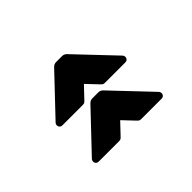

<svg xmlns="http://www.w3.org/2000/svg" viewBox="-86 -840 1022 1022"><g transform="rotate(45 425.0 -329.0)"><path d="M161 -380 374 -582Q380 -587 388 -587Q397 -587 403 -581Q409 -575 409 -566V-412Q409 -403 406 -398.5Q403 -394 391 -383L334 -329L391 -275Q403 -264 406 -259.5Q409 -255 409 -246V-92Q409 -83 403 -77Q397 -71 388 -71Q380 -71 374 -76L161 -278Q147 -290 147 -306V-352Q147 -368 161 -380ZM434 -380 647 -582Q653 -587 661 -587Q670 -587 676 -581Q682 -575 682 -566V-412Q682 -403 679 -398.5Q676 -394 664 -383L607 -329L664 -275Q676 -264 679 -259.5Q682 -255 682 -246V-92Q682 -83 676 -77Q670 -71 661 -71Q653 -71 647 -76L434 -278Q420 -290 420 -306V-352Q420 -368 434 -380Z"/></g></svg>

Font: Rubik Mono One
Style: Regular
Weight: 400
Designer: Hubert and Fischer with Elvire Volk Leonovitch (Cyrillic Expansion: Cyreal)
Foundry: Hubert and Fischer with Elvire Volk Leonovitch
Version: Version 2.000